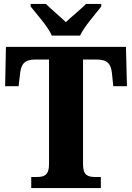

<svg xmlns="http://www.w3.org/2000/svg" viewBox="-20 -951 667 971"><path d="M242 -771H385C405 -816 463 -880 492 -918V-931H415C393 -908 341 -866 313 -839C285 -866 235 -908 212 -931H135V-918C165 -880 223 -816 242 -771ZM138 0H490V-56H462C426 -56 400 -63 400 -119V-650H469C525 -650 541 -626 546 -582L553 -515H622L617 -714H10L6 -515H74L82 -582C87 -626 104 -650 159 -650H228V-121C228 -64 203 -56 166 -56H138Z"/></svg>

Font: Noto Serif Sinhala SemiCondensed ExtraBold
Style: Regular
Weight: 800
Width: 4
Designer: Jelle Bosma - Monotype Design Team
Foundry: Monotype Imaging Inc.
Version: Version 2.007